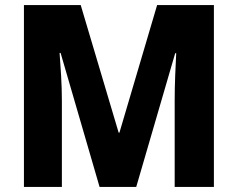

<svg xmlns="http://www.w3.org/2000/svg" viewBox="-20 -734 934 754"><path d="M371 0 218 -526H214Q217 -489 220 -437Q223 -385 223 -338V0H74V-714H297L446 -213H449L597 -714H820V0H666V-341Q666 -386 668 -437.5Q670 -489 672 -525H668L515 0Z"/></svg>

Font: Noto Sans Lao UI SemCond ExtBd
Style: Regular
Weight: 800
Width: 4
Designer: Monotype Design Team
Foundry: Monotype Imaging Inc.
Version: Version 2.000; ttfautohint (v1.8.4.7-5d5b)